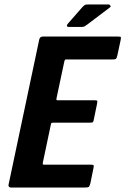

<svg xmlns="http://www.w3.org/2000/svg" viewBox="-20 -836 559 856"><path d="M28 0Q23 0 20 -3.5Q17 -7 18 -12L155 -660Q158 -673 171 -673H505Q517 -673 518.5 -671Q520 -669 518 -658L503 -588Q500 -576 497 -573.5Q494 -571 483 -571H277Q271 -571 270 -570Q269 -569 267 -563L232 -398Q231 -392 231.5 -390.5Q232 -389 238 -389H400Q412 -389 413.5 -386.5Q415 -384 412 -370L399 -307Q397 -294 394 -291.5Q391 -289 379 -289H217Q212 -289 210 -288Q208 -287 207 -282L171 -111Q170 -105 170.5 -103.5Q171 -102 177 -102H381Q396 -102 397.5 -99Q399 -96 396 -83L383 -19Q379 -5 375.5 -2.5Q372 0 359 0ZM346 -716H286Q279 -716 278.5 -721Q278 -726 284 -732L347 -804Q354 -811 357.5 -813.5Q361 -816 371 -816H464Q469 -816 472 -811Q475 -806 470 -803L371 -728Q363 -722 358 -719Q353 -716 346 -716Z"/></svg>

Font: Glory Thin
Style: Bold Italic
Weight: 700
Italic angle: -12°
Version: Version 1.011